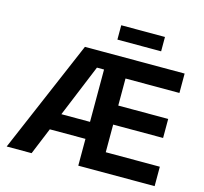

<svg xmlns="http://www.w3.org/2000/svg" viewBox="-126 -1058 1273 1199"><g transform="rotate(15 510.5 -458.5)"><path d="M17.6 0 328.6 -727.5H973.1V-602.1H624.5V-427.2H947.3V-304.2H624.5V-125.5H974.1V0H480.5V-621.6H434.6L178.7 0ZM188 -173.3V-283.2H549.8V-173.3ZM795.4 -916.5V-823.7H512.7V-916.5Z"/></g></svg>

Font: Inter 20pt
Style: Bold
Weight: 700
Version: Version 4.001;git-66647c0bb